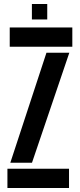

<svg xmlns="http://www.w3.org/2000/svg" viewBox="-20 -937 398 957"><path d="M17 0V-96H324V0ZM28.5 -704V-800H340.5V-704ZM31.5 -126 211.5 -674H325.5L139.5 -126ZM139 -840V-917H215.5V-840Z"/></svg>

Font: Big Shoulders Stencil Display Thin
Style: Bold
Weight: 700
Version: Version 2.001